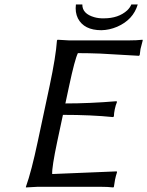

<svg xmlns="http://www.w3.org/2000/svg" viewBox="-20 -823 649 846"><path d="M586.9 -803.2Q566.9 -735.8 496.1 -705.1Q461.4 -690.4 426.8 -689.9Q350.1 -689.9 323.2 -742.2Q310.1 -769 314.5 -803.2H342.8Q342.3 -762.2 396 -747.1Q415 -741.7 437.5 -742.2Q502 -742.2 540.5 -777.3Q553.2 -789.6 558.6 -803.2ZM232.4 -200.2Q208 -84.5 210 -56.2L494.6 -67.9L495.6 -64Q490.2 -47.9 486.8 -30.8Q485.8 -25.4 481.9 0L479.5 2.9Q455.6 0 419.9 0H147L94.2 2.9V0Q118.7 -68.4 146.5 -200.2L198.7 -444.8Q226.1 -573.7 231 -645L233.9 -647.9Q235.8 -647.9 284.2 -645H546.9Q583 -645 607.9 -647.9L608.9 -645Q601.1 -617.2 599.1 -606.9Q597.2 -596.2 595.7 -581.1L592.8 -577.1Q592.8 -577.1 421.4 -586.9Q368.7 -588.9 323.2 -588.9Q309.6 -561.5 284.7 -444.8L268.1 -367.2Q374 -367.2 493.2 -377L495.6 -374Q489.7 -360.4 485.8 -341.8Q481.9 -323.2 481.9 -310.1L478 -307.1Q381.8 -316.9 257.3 -316.9Z"/></svg>

Font: Linux Biolinum Slanted O
Style: Slanted
Weight: 400
Designer: Philipp H. Poll
Foundry: Philipp H. Poll
Version: Version 1.0.4